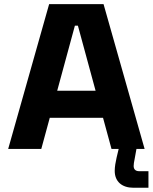

<svg xmlns="http://www.w3.org/2000/svg" viewBox="-20 -720 738 928"><path d="M19.5 0H179.5L220.5 -150.5H478L519 0H553.5L543.5 42C538.5 64 534.5 86 534.5 106C534.5 158 570 187.5 625 187.5H697.5V107.5H653.5C635 107.5 626 98.5 626 82C626 72 628 63 630 52.5L639.5 0H679L480.5 -700H217.5ZM256.5 -281.5 342 -596H356.5L442 -281.5Z"/></svg>

Font: MCL Standard Bold
Style: Regular
Weight: 700
Designer: Květoslav Bartoš
Foundry: Florian Karsten
Version: Version 1.001;Glyphs 3.2.3 (3260)